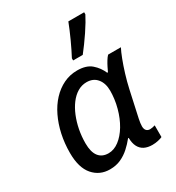

<svg xmlns="http://www.w3.org/2000/svg" viewBox="-192 -921 962 1048"><g transform="rotate(-30 289.0 -397.5)"><path d="M192.9 9.8Q128.9 9.8 88.1 -37.1Q47.4 -84 47.4 -177.2Q47.4 -237.3 59.3 -292.5Q71.3 -347.7 93.8 -394.3Q116.2 -440.9 148.2 -475.1Q180.2 -509.3 220 -528.6Q259.8 -547.9 306.2 -547.9Q363.3 -547.9 394.8 -520.5Q426.3 -493.2 442.4 -455.1H447.3Q452.6 -466.8 460.2 -482.2Q467.8 -497.6 477.1 -512.7Q486.3 -527.8 496.1 -538.1H576.7Q565.4 -516.6 551.8 -481Q538.1 -445.3 524.9 -402.3Q511.7 -359.4 502 -315.4L466.3 -152.3Q463.4 -139.2 461.9 -127.2Q460.4 -115.2 460.4 -106.9Q460.4 -88.9 468.8 -79.8Q477.1 -70.8 491.7 -70.8Q498.5 -70.8 507.3 -72.5Q516.1 -74.2 523.4 -76.7V-2.9Q515.1 1.5 497.1 5.6Q479 9.8 460 9.8Q430.7 9.8 409.9 -0.7Q389.2 -11.2 377.9 -33Q366.7 -54.7 366.2 -88.4H362.3Q341.8 -62.5 317.1 -40.3Q292.5 -18.1 262.2 -4.2Q231.9 9.8 192.9 9.8ZM230 -70.3Q264.6 -70.3 296.6 -94.5Q328.6 -118.7 353.8 -160.6Q378.9 -202.6 393.1 -255.4Q400.9 -283.7 404.3 -311.3Q407.7 -338.9 407.7 -361.3Q407.7 -409.2 384 -438Q360.4 -466.8 318.4 -466.8Q287.6 -466.8 261.2 -450.9Q234.9 -435.1 213.9 -407.2Q192.9 -379.4 178 -343Q163.1 -306.6 155 -265.1Q147 -223.6 147 -180.2Q147 -125.5 168.2 -97.9Q189.5 -70.3 230 -70.3ZM314.9 -606V-619.6Q324.7 -638.2 336.2 -661.4Q347.7 -684.6 359.1 -709.7Q370.6 -734.9 380.9 -759.3Q391.1 -783.7 398.9 -803.7H498.5V-790.5Q490.2 -773.9 476.6 -751Q462.9 -728 445.8 -702.6Q428.7 -677.2 410.4 -652.1Q392.1 -627 375.5 -606Z"/></g></svg>

Font: Open Sans Medium
Style: Italic
Weight: 500
Italic angle: -12°
Designer: Monotype Design Team
Foundry: Monotype Imaging Inc.
Version: Version 3.000